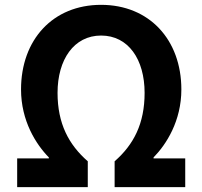

<svg xmlns="http://www.w3.org/2000/svg" viewBox="-20 -774 837 794"><path d="M51 0H343V-107C264 -176 218 -263 218 -390C218 -528 286 -627 398 -627C511 -627 578 -528 578 -390C578 -263 533 -176 454 -107V0H746V-119H615V-123C668 -177 730 -274 730 -404C730 -610 597 -754 398 -754C199 -754 67 -610 67 -404C67 -274 129 -177 182 -123V-119H51Z"/></svg>

Font: Source Han Sans Old Style Bold
Style: Regular
Weight: 700
Designer: Ryoko NISHIZUKA (kana & ideographs); Paul D. Hunt (Latin, Greek & Cyrillic); Wenlong ZHANG (bopomofo); Sandoll Communica
Foundry: Adobe Systems Incorporated
Version: Version 1.004;PS 1.004;hotconv 1.0.81;makeotf.lib2.5.63406